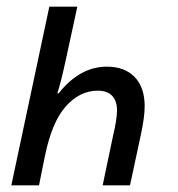

<svg xmlns="http://www.w3.org/2000/svg" viewBox="-20 -556 533 576"><path d="M128 -536H212L176 -370Q163 -310 152 -276H156Q219 -356 301 -356Q354 -356 384 -325Q414 -294 414 -237Q414 -204 402 -149L370 0H288L319 -148Q331 -198 331 -225Q331 -253 316.5 -268.5Q302 -284 273 -284Q220 -284 178 -237.5Q136 -191 115 -89L97 0H14Z"/></svg>

Font: Noto Sans UI Narrow
Style: Italic
Weight: 400
Width: 4
Italic angle: -12°
Designer: Monotype Design Team
Foundry: Monotype Imaging Inc.
Version: Version 1.001